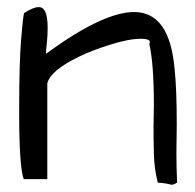

<svg xmlns="http://www.w3.org/2000/svg" viewBox="-20 -507 540 533"><path d="M407.2 -213.9Q407.2 -330.1 394.5 -384.8Q402.3 -399.4 371.1 -399.4Q337.9 -399.4 285.2 -382.8Q232.4 -366.2 199.2 -349.6Q120.1 -311.5 111.3 -275.4V-9.8H45.9Q33.2 -43 33.2 -196.3Q33.2 -333 38.6 -397.5Q43.9 -461.9 46.9 -470.7Q72.3 -487.3 87.9 -487.3Q112.3 -487.3 112.3 -429.7Q112.3 -407.2 109.9 -386.2Q107.4 -365.2 107.4 -357.4Q265.6 -473.6 352.5 -473.6Q451.2 -473.6 464.8 -314.5Q470.7 -258.8 470.7 -160.2L469.7 -83Q469.7 -40 471.7 0Q461.9 5.9 456.1 5.9Q453.1 4.9 443.4 2.9Q433.6 1 418 0Q408.2 -39.1 407.2 -79.6Q406.2 -120.1 406.2 -154.3Z"/></svg>

Font: Architects Daughter
Style: Regular
Weight: 400
Designer: Kimberly Geswein
Foundry: Kimberly Geswein
Version: Version 1.003 2010